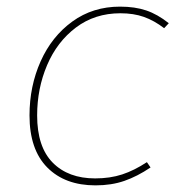

<svg xmlns="http://www.w3.org/2000/svg" viewBox="-20 -549 544 579"><path d="M489 -479 475 -464Q445 -487 414 -498Q383 -509 343 -509Q266 -509 209 -466Q152 -423 122 -352.5Q92 -282 92 -201Q92 -106 139 -58.5Q186 -11 267 -11Q312 -11 348.5 -23Q385 -35 423 -60L434 -44Q394 -17 355 -3.5Q316 10 268 10Q176 10 122.5 -44Q69 -98 69 -201Q69 -289 102.5 -364Q136 -439 198 -484Q260 -529 342 -529Q387 -529 421 -517.5Q455 -506 489 -479Z"/></svg>

Font: Fira Sans Thin
Style: Italic
Weight: 250
Italic angle: -8°
Designer: Carrois Corporate & Edenspiekermann AG
Foundry: Carrois Corporate GbR & Edenspiekermann AG
Version: Version 4.203